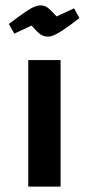

<svg xmlns="http://www.w3.org/2000/svg" viewBox="-20 -693 330 713"><path d="M85 0V-470H205V0ZM158 -557Q143 -557 131 -565Q119 -573 97 -598L33 -568L13 -604Q51 -633 73 -648Q95 -663 108 -668Q121 -673 130 -673Q140 -673 147.5 -670Q155 -667 165 -658Q175 -649 190 -632L255 -662L275 -626Q239 -598 216.5 -583Q194 -568 181 -562.5Q168 -557 158 -557Z"/></svg>

Font: Changa ExtraLight SemiBold
Style: Regular
Weight: 600
Version: Version 3.002; ttfautohint (v1.8.2)